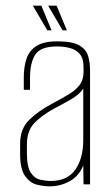

<svg xmlns="http://www.w3.org/2000/svg" viewBox="-20 -651 392 678"><path d="M155 7Q134 7 110 1Q86 -5 68.5 -29.5Q51 -54 51 -108V-143Q51 -196 83 -227.5Q115 -259 164 -285Q200 -304 224.5 -319Q249 -334 262 -352Q275 -370 275 -397V-414Q275 -445 261.5 -460.5Q248 -476 226.5 -481.5Q205 -487 182 -487Q123 -487 104.5 -458Q86 -429 86 -376V-334H64V-378Q64 -415 73.5 -443.5Q83 -472 108.5 -488.5Q134 -505 182 -505Q235 -505 259.5 -491Q284 -477 291 -453.5Q298 -430 298 -403V0H275L274 -67Q259 -29 226 -11Q193 7 155 7ZM159 -12Q218 -12 246 -52Q274 -92 274 -157V-338Q260 -317 230.5 -300Q201 -283 170 -267Q125 -242 100 -215Q75 -188 75 -140V-110Q75 -62 88.5 -41.5Q102 -21 122 -16.5Q142 -12 159 -12ZM216 -544H201L150 -631H180ZM162 -544H147L96 -631H126Z"/></svg>

Font: Alumni Sans Thin Thin
Style: Regular
Weight: 250
Version: Version 1.018